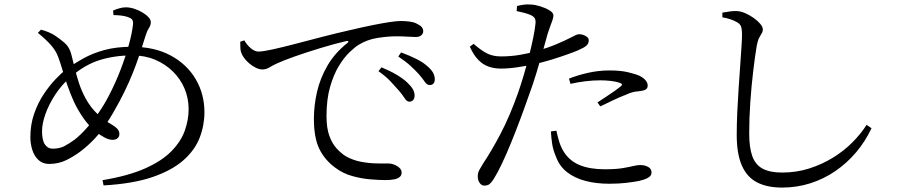

<svg xmlns="http://www.w3.org/2000/svg" viewBox="-20 -801 4040 860"><path d="M439.3 6Q555.5 -13.3 630.6 -46.9Q705.7 -80.5 748.3 -124.2Q790.9 -167.9 807.9 -216.3Q824.9 -264.6 824.9 -312.5Q824.9 -360.6 806.8 -403.8Q788.6 -447 754.8 -480.4Q721 -513.8 674.8 -533.4Q628.7 -552.9 572.5 -552.9Q495.7 -552.9 428.7 -532.6Q361.7 -512.3 298.8 -458.2Q256.6 -422 227.3 -377Q198.1 -332 183.2 -289.3Q168.3 -246.5 168.3 -213.7Q168.3 -172.2 181.4 -153.6Q194.5 -135 215.7 -135Q246.1 -135 267.5 -146Q288.8 -157 314.3 -175.5Q339.1 -194.9 366.7 -225.6Q394.3 -256.3 420.5 -294Q446.6 -331.8 466.9 -371Q496.9 -428.3 519.8 -487.9Q542.6 -547.4 557.2 -600.7Q571.8 -653.9 575.8 -691.8Q577.3 -708.8 570.1 -715.3Q562.8 -721.8 549.4 -725.8Q536 -729.8 521 -731.5Q506 -733.2 488.4 -733.4L486.4 -753.5Q498.1 -759.1 513.8 -763.6Q529.5 -768.2 543.6 -768.2Q561.3 -768.2 580.8 -762Q600.2 -755.8 617.4 -745.6Q634.6 -735.5 645 -724Q655.5 -712.4 655.5 -702.5Q655.5 -687.9 647.1 -675.2Q638.7 -662.5 632.3 -641.8Q622.8 -611.5 612.4 -579.1Q602 -546.7 589 -510.9Q575.9 -475.2 558 -434.4Q540.1 -393.5 515 -346.3Q485.2 -290.5 458.7 -250.4Q432.2 -210.2 404.4 -180.3Q376.6 -150.4 341.8 -123.7Q312.4 -101.3 277.4 -84Q242.5 -66.7 199.8 -66.7Q171.4 -66.7 152.5 -84.2Q133.6 -101.6 124.8 -129.2Q116 -156.8 116 -186.9Q116 -243 133 -291.8Q150.1 -340.6 176.2 -379.7Q202.3 -418.7 229.3 -446.7Q256.3 -474.7 275.1 -489.4Q312.1 -516.5 354.3 -539.8Q396.4 -563.2 449.5 -577.4Q502.5 -591.5 570.7 -591.5Q672.6 -591.5 745.3 -552Q817.9 -512.5 856.8 -446.1Q895.7 -379.7 895.7 -298.4Q895.7 -239.6 874.4 -184.3Q853.1 -129 801.9 -83.5Q750.6 -38.1 663.3 -8Q576 22 443.9 29.5ZM484.3 -174.7Q466.9 -174.7 447.3 -185.7Q427.6 -196.7 415.2 -206.7Q380.6 -233 354 -271.4Q327.4 -309.8 310.4 -346.8Q294.6 -382.3 282.1 -418.3Q269.6 -454.2 259.9 -487.2Q250.2 -520.2 240.8 -545.3Q230.9 -573.4 208.3 -598.9Q185.7 -624.4 149.8 -653.8L163.4 -668.1Q181.4 -663.5 199.2 -656Q217.1 -648.6 230 -639.1Q247.3 -627.8 269 -609.3Q290.7 -590.8 299.3 -558.1Q305.3 -535.4 313.3 -501.6Q321.2 -467.8 333 -431.2Q344.9 -394.5 362.8 -361.4Q386.5 -318 417.8 -289.3Q449.1 -260.7 478.9 -244.1Q493.1 -236.1 503.9 -225.8Q514.7 -215.5 514.7 -200.8Q514.7 -188.3 506.2 -181.5Q497.7 -174.7 484.3 -174.7Z M1812.9 -345.6Q1802.3 -345.8 1792.6 -360.9Q1782.9 -376.1 1767.2 -394.6Q1751 -413.3 1729.5 -436.2Q1708 -459.2 1675.2 -482.2L1688.7 -499.5Q1726.4 -483.9 1755.5 -466.8Q1784.6 -449.6 1803.3 -432.2Q1821.5 -415.2 1829.3 -401.2Q1837.2 -387.2 1837 -372.4Q1837 -360.2 1830.5 -352.9Q1824 -345.6 1812.9 -345.6ZM1706.5 5.6Q1677.7 5.6 1637.8 2.2Q1597.8 -1.1 1556.6 -12.8Q1515.3 -24.4 1481.4 -50.1Q1434.5 -84.5 1410.2 -134.3Q1386 -184.1 1386 -269.1Q1386 -328.2 1399.9 -389.3Q1413.9 -450.5 1446.8 -507.2Q1479.8 -563.9 1536 -608.4Q1541.4 -612.6 1540.1 -615.7Q1538.8 -618.8 1530 -616.8Q1474.6 -603.8 1413.1 -585Q1351.6 -566.2 1299.3 -547.8Q1247 -529.3 1216.2 -514.8Q1201.8 -508 1186.6 -498.9Q1171.5 -489.9 1155.4 -489.9Q1141.9 -489.9 1126.6 -497.2Q1111.2 -504.6 1097.1 -516.4Q1083 -528.2 1073.2 -541.7Q1063.3 -555.3 1059.4 -568.4Q1056.2 -579.9 1056.5 -591.4Q1056.7 -602.9 1056 -614.1L1074.5 -620.2Q1084.7 -601.2 1102.6 -585.6Q1120.5 -570 1137.5 -570Q1156.8 -570 1199.7 -579.4Q1242.6 -588.7 1299.9 -603.7Q1357.3 -618.8 1421.4 -635.4Q1485.5 -652.1 1547.2 -665.9Q1605.3 -679.7 1650.2 -688.7Q1695.1 -697.6 1726.4 -702.3Q1757.7 -706.9 1774.3 -706.9Q1794.3 -706.9 1813.8 -704.5Q1833.2 -702.1 1845.2 -695.8Q1861.6 -688.2 1868.7 -680Q1875.7 -671.8 1875.7 -661Q1875.7 -650.6 1867 -642.9Q1858.3 -635.2 1841.9 -635.2Q1827 -635.2 1805.3 -636.8Q1783.5 -638.4 1755.3 -638.4Q1719.1 -638.4 1672.2 -631.3Q1625.3 -624.1 1587.4 -600.8Q1570.7 -591 1546.1 -567.5Q1521.5 -544.1 1497.9 -505.6Q1474.4 -467.1 1458.5 -411.7Q1442.5 -356.4 1442.5 -281Q1442.5 -226.5 1455.5 -191.7Q1468.6 -156.9 1487.9 -136Q1507.2 -115 1527.1 -102.3Q1560.2 -83.2 1597.3 -76.3Q1634.3 -69.4 1667.9 -69Q1701.5 -68.7 1721.2 -68.7Q1733.3 -68.7 1746.6 -63.4Q1759.9 -58.1 1769.4 -49Q1779 -39.8 1779 -27.3Q1779 -15.7 1770.2 -8.2Q1761.4 -0.7 1745.4 2.4Q1729.5 5.6 1706.5 5.6ZM1904.5 -420.1Q1892.4 -420.1 1882.7 -434.6Q1873 -449.1 1856.6 -468.1Q1839.1 -487.5 1818.6 -506.2Q1798.1 -525 1764 -547.9L1776.6 -566.1Q1814.5 -552.2 1843.7 -537.6Q1873 -523 1890.3 -507.8Q1910.1 -491.7 1918.8 -477Q1927.5 -462.3 1927.5 -445.8Q1927.5 -433.4 1921.4 -426.7Q1915.4 -420.1 1904.5 -420.1Z M2148.9 30.4Q2136.7 30.4 2128.3 18Q2119.9 5.6 2119.9 -10.8Q2119.9 -21.8 2122.6 -29.7Q2125.4 -37.6 2131.1 -46.7Q2136.7 -55.7 2144.2 -68.9Q2182.2 -125.8 2222.7 -203Q2263.2 -280.1 2300.5 -385.1Q2313.6 -423 2326.4 -466.1Q2339.2 -509.1 2350 -552.1Q2360.9 -595.1 2368.4 -632Q2375.9 -668.8 2378.4 -694.2Q2380.2 -711 2375.3 -719.2Q2370.3 -727.4 2356.7 -733.9Q2342 -739.9 2325.7 -744.1Q2309.4 -748.2 2294.2 -751.3L2295.8 -774.1Q2311.6 -778 2326.4 -780.1Q2341.1 -782.1 2359.3 -780.6Q2377.4 -779.8 2400.6 -772.5Q2423.8 -765.3 2441.3 -754.6Q2458.8 -744 2458.8 -732.1Q2458.8 -723.5 2455 -712Q2451.1 -700.6 2445.5 -685.8Q2439.8 -671.1 2433.5 -651.5Q2425.3 -622.1 2412.2 -574.7Q2399 -527.4 2382.4 -473.2Q2365.9 -418.9 2346.9 -368.2Q2329.4 -317.6 2309.3 -264.2Q2289.3 -210.8 2268.8 -160.7Q2248.3 -110.6 2228.9 -69.4Q2209.4 -28.3 2193 -1.8Q2182.8 14.7 2173.8 22.6Q2164.8 30.4 2148.9 30.4ZM2708.7 22Q2651.2 22 2602.8 9.5Q2554.3 -3.1 2519.9 -29.9Q2485.5 -56.7 2469.7 -100.5Q2457.1 -129.7 2453 -158Q2448.9 -186.4 2447.6 -212.3L2472.2 -215.5Q2476.6 -193.7 2484.3 -168Q2491.9 -142.3 2506.2 -119.8Q2532.4 -79.1 2577.9 -61Q2623.4 -42.8 2687.7 -42.8Q2738.2 -42.8 2768.1 -47.8Q2798.1 -52.8 2816.3 -57.3Q2834.5 -61.8 2848.6 -61.8Q2860.7 -61.8 2872.2 -58.3Q2883.7 -54.7 2891 -47.3Q2898.3 -39.9 2898.3 -27.9Q2898.3 -13 2881.6 -4.2Q2864.9 4.6 2842.5 9.4Q2820.1 13.8 2786.3 17.9Q2752.5 22 2708.7 22ZM2223.5 -493.8Q2194.1 -493.8 2168.7 -502.6Q2143.4 -511.3 2122.3 -532.8Q2101.2 -554.3 2084.4 -592L2101.5 -604.6Q2133.2 -576.6 2160 -562.5Q2186.8 -548.5 2222.9 -548.3Q2267.7 -548.1 2309.9 -555.5Q2352.2 -562.9 2383.7 -572.2Q2434.5 -587 2473.3 -603.4Q2512.1 -619.8 2539.7 -634.2Q2551.2 -640.3 2559.5 -644.1Q2567.7 -647.8 2573.9 -647.8Q2582.6 -647.8 2592.6 -644.6Q2602.5 -641.3 2609.8 -635.2Q2617.1 -629.1 2617.1 -619.9Q2617.1 -606 2606.7 -596.7Q2596.4 -587.4 2568.6 -575.4Q2556.5 -570 2524 -558.3Q2491.5 -546.5 2450.6 -533.9Q2409.6 -521.4 2370.5 -512.8Q2339.9 -506.2 2299.4 -500Q2258.9 -493.8 2223.5 -493.8ZM2656.2 -342.3Q2673.4 -353.7 2695.4 -368Q2717.4 -382.3 2736.2 -395.7Q2754.9 -409.1 2761.3 -414.8Q2772.2 -424.6 2757.1 -429.4Q2739.1 -436 2715.4 -438.6Q2691.7 -441.2 2668.9 -441.2Q2635.7 -441.2 2601.8 -437Q2567.9 -432.8 2535.2 -425.5L2528.6 -448.9Q2564.9 -463.5 2612.6 -474.5Q2660.3 -485.5 2709.9 -485.5Q2759.7 -485.5 2793.4 -477.4Q2827.2 -469.4 2845.4 -461Q2862.7 -452.1 2871.9 -441Q2881.1 -429.9 2881.1 -417.4Q2881.1 -403.7 2869.7 -398.7Q2858.4 -393.7 2840.3 -392.1Q2826.5 -391.3 2813.7 -388Q2801 -384.8 2781 -375.6Q2758 -367.1 2726.5 -352.1Q2695 -337.2 2668.8 -324.4Z M3483.1 39.2Q3415.8 39.2 3370.6 15.7Q3325.4 -7.9 3302.7 -60Q3279.9 -112.1 3279.9 -197.3Q3279.9 -243.8 3282.3 -297.6Q3284.7 -351.4 3288.4 -405.3Q3292.2 -459.2 3295.5 -507.3Q3298.8 -555.4 3301.2 -591.4Q3303.6 -627.4 3303.6 -644.5Q3303.6 -672.1 3298.7 -683.5Q3293.8 -694.9 3280.6 -701.8Q3269.2 -708.5 3252.1 -714.4Q3234.9 -720.4 3215.6 -723.5V-744.4Q3235.6 -748 3251.6 -750.1Q3267.5 -752.2 3280.9 -751.4Q3298.8 -750.6 3318.7 -741.7Q3338.5 -732.9 3356.4 -720.2Q3374.2 -707.5 3385.5 -693.9Q3396.8 -680.4 3396.8 -669.5Q3396.8 -659.1 3391.4 -651Q3386.1 -642.9 3380 -631Q3374 -619.2 3369.4 -595.3Q3361.5 -547.9 3353.7 -482.1Q3345.8 -416.4 3340.8 -343.7Q3335.8 -271 3335.8 -203Q3335.8 -139.7 3349.8 -101.2Q3363.7 -62.7 3396.2 -45.4Q3428.7 -28.1 3483.4 -28.1Q3547.6 -28.1 3605.3 -46.6Q3662.9 -65 3711.7 -95.3Q3760.6 -125.5 3798.5 -163.8Q3836.4 -202 3861.6 -241.7L3883.7 -226.7Q3855.9 -167.7 3815 -119.2Q3774 -70.8 3722.4 -35.2Q3670.7 0.4 3610.1 19.8Q3549.5 39.2 3483.1 39.2Z"/></svg>

Font: Noto Serif SC ExtraLight
Style: Regular
Weight: 200
Designer: Ryoko NISHIZUKA 西塚涼子 (kana & ideographs); Frank Grießhammer (Latin, Greek & Cyrillic); Wenlong ZHANG 张文龙 (bopomofo); San
Foundry: Adobe
Version: Version 2.002-H1;hotconv 1.1.0;makeotfexe 2.6.0